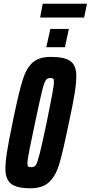

<svg xmlns="http://www.w3.org/2000/svg" viewBox="-20 -1001 486 1029"><path d="M9 -96Q9 -134 18 -190Q27 -246 47 -341L53 -372Q83 -514 102 -574.5Q121 -635 154.5 -665.5Q188 -696 253 -696Q327 -696 358 -673Q389 -650 389 -594Q389 -555 379.5 -497Q370 -439 350 -347L341 -305Q314 -174 295.5 -115Q277 -56 242 -24Q207 8 143 8Q70 8 39.5 -16Q9 -40 9 -96ZM230 -344Q248 -432 258.5 -488Q269 -544 269 -561Q269 -576 265 -579.5Q261 -583 250 -583Q234 -583 225.5 -571.5Q217 -560 205.5 -513.5Q194 -467 168 -344Q149 -256 138 -199.5Q127 -143 127 -126Q127 -112 131.5 -108.5Q136 -105 148 -105Q164 -105 172 -116.5Q180 -128 192 -174.5Q204 -221 230 -344ZM228 -748 250 -846H349L328 -748ZM195 -907 209 -981H446L431 -907Z"/></svg>

Font: Saira Ultra Condensed ExtraBold
Style: Italic
Weight: 800
Width: 1
Italic angle: -12°
Designer: Hector Gatti with collaboration of the Omnibus-Type team
Foundry: Omnibus-Type
Version: Version 1.001; ttfautohint (v1.8)